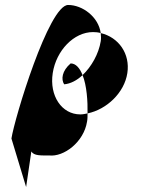

<svg xmlns="http://www.w3.org/2000/svg" viewBox="-20 -569 625 772"><path d="M26 -12 85 183 106 40C117 58 145 56 177 56C237 63 317 2 330 -80C332 -90 332 -101 332 -113C322 -111 313 -109 303 -109C228 -109 178 -184 192 -275C206 -366 277 -440 354 -440C365 -440 375 -439 385 -436C376 -501 312 -549 254 -549C176 -549 38 -92 26 -12ZM238 -230C263 -232 290 -246 312 -267C301 -295 285 -314 264 -314C229 -284 225 -250 238 -230ZM312 -267C329 -225 333 -161 332 -113C409 -129 480 -196 492 -275C504 -353 457 -419 385 -436C386 -425 387 -414 385 -403C377 -353 348 -301 312 -267Z"/></svg>

Font: Ampere
Style: SCCndIta
Weight: 400
Version: Version 1